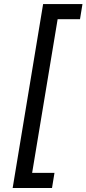

<svg xmlns="http://www.w3.org/2000/svg" viewBox="-20 -792 427 948"><path d="M42.5 136.2 192.9 -772H387.2L375 -697.3H264.6L138.7 61.5H249L236.8 136.2Z"/></svg>

Font: Inter Variable
Style: Italic
Weight: 400
Italic angle: -9.39999°
Designer: Rasmus Andersson
Foundry: rsms
Version: Version 4.001;git-9221beed3